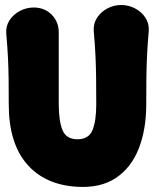

<svg xmlns="http://www.w3.org/2000/svg" viewBox="-20 -722 640 768"><path d="M115 -692Q158 -692 186.5 -663.5Q215 -635 215 -592Q215 -534 215 -491Q215 -448 215 -405.5Q215 -363 215 -305Q215 -238 230 -201.5Q245 -165 290 -165Q335 -165 350 -201.5Q365 -238 365 -305Q365 -363 364.5 -407.5Q364 -452 362 -496.5Q360 -541 355 -598Q353 -628 368.5 -651.5Q384 -675 410 -688.5Q436 -702 465 -702Q494 -702 520 -688.5Q546 -675 561.5 -651.5Q577 -628 575 -598Q570 -541 568 -496.5Q566 -452 565.5 -407.5Q565 -363 565 -305Q565 -203 534.5 -126.5Q504 -50 442.5 -9.5Q381 31 287 25Q158 17 86.5 -67Q15 -151 15 -305Q15 -363 14.5 -405Q14 -447 12 -489Q10 -531 5 -588Q3 -618 18.5 -641.5Q34 -665 60 -678.5Q86 -692 115 -692Z"/></svg>

Font: Winky Sans Black
Style: Regular
Weight: 900
Designer: Simon Atzbach
Foundry: typofactur
Version: Version 1.205